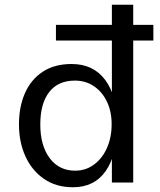

<svg xmlns="http://www.w3.org/2000/svg" viewBox="-20 -770 675 810"><path d="M288 20Q217 20 166 -15Q115 -50 87.5 -110Q60 -170 60 -245Q60 -320 85.5 -377.5Q111 -435 160.5 -467.5Q210 -500 282 -500Q374 -500 424 -432.5Q474 -365 474 -245Q474 -117 426 -48.5Q378 20 288 20ZM297 -50Q342 -50 377 -76Q412 -102 431.5 -146.5Q451 -191 451 -246Q451 -300 431 -341.5Q411 -383 376 -406.5Q341 -430 296 -430Q225 -430 187.5 -381.5Q150 -333 150 -245Q150 -156 189.5 -103Q229 -50 297 -50ZM452 0V-750H542V0ZM216 -599V-665H627V-599Z"/></svg>

Font: Moderustic
Style: Regular
Weight: 400
Designer: Tural Alisoy
Foundry: TAFT Foundry
Version: Version 2.120